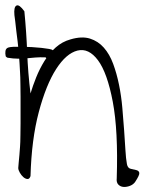

<svg xmlns="http://www.w3.org/2000/svg" viewBox="-24 -720 558 735"><path d="M422.9 -38.1Q428.7 -219.7 407.7 -330.6Q386.7 -441.4 351.1 -489.3Q315.4 -537.1 272.5 -526.4Q229.5 -515.6 190.9 -455.6Q152.3 -395.5 124.5 -291Q96.7 -186.5 92.8 -45.9Q88.9 -34.2 81.1 -34.7Q73.2 -35.2 65.4 -42Q57.6 -48.8 51.8 -59.1Q45.9 -69.3 45.9 -77.1Q45.9 -81.1 47.4 -95.7Q48.8 -110.4 50.3 -127Q51.8 -143.6 52.7 -158.2Q53.7 -172.9 53.7 -176.8Q53.7 -185.5 54.2 -204.6Q54.7 -223.6 54.7 -248Q54.7 -272.5 54.7 -299.3Q54.7 -326.2 54.7 -350.1Q54.7 -374 54.2 -393.6Q53.7 -413.1 53.7 -422.9Q53.7 -427.7 52.7 -443.8Q51.8 -460 50.8 -478Q49.8 -496.1 48.3 -513.2Q46.9 -530.3 45.9 -538.1Q45.9 -543 43.5 -561Q41 -579.1 38.6 -600.1Q36.1 -621.1 34.2 -639.2Q32.2 -657.2 31.2 -662.1Q28.3 -693.4 39.1 -698.7Q49.8 -704.1 69.3 -676.8Q77.1 -596.7 80.1 -519Q83 -441.4 92.8 -362.3Q101.6 -391.6 114.7 -424.3Q127.9 -457 146 -486.3Q164.1 -515.6 189 -538.1Q213.9 -560.5 246.1 -569.3Q289.1 -582 320.3 -572.3Q351.6 -562.5 373.5 -537.6Q395.5 -512.7 409.2 -475.6Q422.9 -438.5 431.6 -395.5Q440.4 -352.5 444.3 -307.1Q448.2 -261.7 451.2 -220.7Q454.1 -179.7 456.1 -146Q458 -112.3 461.9 -91.8Q464.8 -76.2 476.6 -73.7Q488.3 -71.3 498 -68.8Q507.8 -66.4 509.3 -58.1Q510.7 -49.8 493.2 -23.4Q486.3 -13.7 474.1 -8.8Q461.9 -3.9 449.7 -4.4Q437.5 -4.9 429.2 -13.2Q420.9 -21.5 422.9 -38.1ZM-2.2 -504.9Q-4.5 -515.1 -3.1 -524.7Q-1.8 -534.2 7 -537.8Q12.8 -540 27.2 -540.8Q41.5 -541.5 59.9 -541.1Q78.2 -540.8 98.1 -539.7Q118 -538.6 135 -536.7Q152.1 -534.9 163.8 -532.7Q175.5 -530.5 177.3 -528.3Q184.3 -520.3 182.6 -512.9Q180.8 -505.6 175.3 -500.9Q169.7 -496.1 162.2 -495.4Q154.7 -494.6 150.3 -500.5Q128.2 -501.2 111.2 -499.8Q94.1 -498.3 78 -496.8Q61.9 -495.4 44.6 -495.4Q27.4 -495.4 4.8 -499Q3.9 -499 1.1 -501.2Q-1.8 -503.4 -2.2 -504.9Z"/></svg>

Font: Give You Glory
Style: Regular
Weight: 400
Designer: Kimberly Geswein
Foundry: Kimberly Geswein
Version: Version 1.002